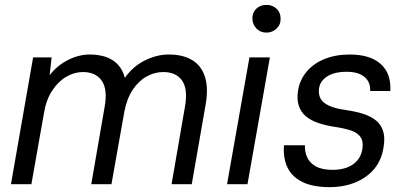

<svg xmlns="http://www.w3.org/2000/svg" viewBox="-20 -757 1669 789"><path d="M25 0 116 -521H192L184 -448Q215 -488 259.5 -510.5Q304 -533 349 -533Q387 -533 416.5 -522.5Q446 -512 465.5 -490.5Q485 -469 493 -437Q526 -484 575 -508.5Q624 -533 674 -533Q731 -533 769 -510.5Q807 -488 822 -442Q837 -396 825 -327L768 0H685L740 -318Q753 -390 728.5 -425.5Q704 -461 651 -461Q615 -461 582 -442.5Q549 -424 525 -387.5Q501 -351 491 -298L438 0H355L410 -318Q423 -390 398 -425.5Q373 -461 321 -461Q286 -461 253 -442Q220 -423 195 -385.5Q170 -348 161 -294L109 0Z M913 0 1005 -521H1089L997 0ZM1075 -623Q1050 -623 1034 -639.5Q1018 -656 1017 -681Q1017 -706 1033.5 -721.5Q1050 -737 1075 -737Q1099 -737 1116 -721.5Q1133 -706 1133 -681Q1134 -656 1116.5 -639.5Q1099 -623 1075 -623Z M1335 12Q1265 12 1222 -9.5Q1179 -31 1161 -69.5Q1143 -108 1147 -160H1233Q1232 -133 1242.5 -110Q1253 -87 1278.5 -73Q1304 -59 1347 -59Q1382 -59 1408 -69.5Q1434 -80 1449.5 -99Q1465 -118 1469 -144Q1474 -175 1462 -193Q1450 -211 1424.5 -220Q1399 -229 1360 -235Q1319 -241 1288 -251.5Q1257 -262 1236.5 -279.5Q1216 -297 1207.5 -323.5Q1199 -350 1205 -386Q1212 -429 1240 -462.5Q1268 -496 1313.5 -514.5Q1359 -533 1417 -533Q1501 -533 1544.5 -494Q1588 -455 1584 -383H1501Q1503 -420 1477.5 -441Q1452 -462 1405 -462Q1354 -462 1324.5 -443Q1295 -424 1291 -393Q1288 -370 1297 -352.5Q1306 -335 1331.5 -323Q1357 -311 1400 -305Q1442 -299 1473 -289Q1504 -279 1525 -262Q1546 -245 1554.5 -218Q1563 -191 1556 -151Q1548 -99 1518 -63Q1488 -27 1440.5 -7.5Q1393 12 1335 12Z"/></svg>

Font: DM Sans 10pt
Style: Italic
Weight: 400
Italic angle: -10°
Version: Version 4.004;gftools[0.9.30]